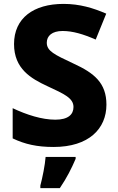

<svg xmlns="http://www.w3.org/2000/svg" viewBox="-20 -810 603 985"><path d="M526 -273C526 -384 464 -435 357 -484C259 -530 220 -548 220 -591C220 -626 247 -651 301 -651C353 -651 407 -635 471 -607L525 -740C458 -769 389 -790 306 -790C152 -790 52 -717 52 -584C52 -457 139 -407 223 -368C309 -328 357 -307 357 -261C357 -223 330 -196 264 -196C195 -196 117 -221 45 -255V-100C108 -70 170 -56 255 -56C436 -56 526 -150 526 -273ZM368 5V-5H214C211 36 198 101 187 142V155H287C323 102 347 54 368 5Z"/></svg>

Font: Noto Sans Malayalam UI ExtraBold
Style: Regular
Weight: 800
Designer: Jelle Bosma - Monotype Design Team
Foundry: Monotype Imaging Inc.
Version: Version 2.104